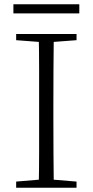

<svg xmlns="http://www.w3.org/2000/svg" viewBox="-20 -883 436 903"><path d="M43 -820V-863H353V-820ZM56 0V-29L188 -40H207L340 -29V0ZM162 0Q164 -83 164 -166Q164 -249 164 -333V-390Q164 -474 164 -557.5Q164 -641 162 -723H233Q232 -641 231.5 -557.5Q231 -474 231 -390V-333Q231 -249 231.5 -166Q232 -83 233 0ZM56 -694V-723H340V-694L207 -684H188Z"/></svg>

Font: Noto Serif HK ExtraLight
Style: Regular
Weight: 200
Designer: Ryoko NISHIZUKA 西塚涼子 (kana & ideographs); Frank Grießhammer (Latin, Greek & Cyrillic); Wenlong ZHANG 张文龙 (bopomofo); San
Foundry: Adobe
Version: Version 2.002-H1;hotconv 1.1.0;makeotfexe 2.6.0